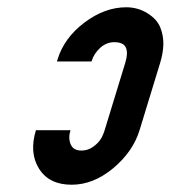

<svg xmlns="http://www.w3.org/2000/svg" viewBox="-20 -502 469 528"><path d="M138.4 -339 136.6 -333H231.6C236.1 -347.7 244.1 -360.2 255.6 -370.5C267.1 -380.8 279.8 -386 293.8 -386C311.1 -386 321.9 -381 326.2 -371C330.5 -361 330 -347.3 324.7 -330L267.8 -144C263.3 -129.3 257.4 -118.2 250.1 -110.5C242.7 -102.8 235.3 -97.2 227.9 -93.5C220.4 -89.8 212.4 -88 203.7 -88C189 -88 179.3 -93.7 174.4 -105C169.5 -116.3 169.3 -129.3 173.8 -144H78.8C66.2 -102.7 69 -67.3 87.4 -38C105.8 -8.7 135.6 6 177 6C217 6 255.1 -9.2 291.4 -39.5C327.6 -69.8 351.8 -104.7 363.8 -144L420.7 -330C425.8 -346.7 428.6 -363 429.2 -379C429.7 -395 427 -410.7 421 -426C415 -441.3 403.2 -454.5 385.6 -465.5C368 -476.5 348.5 -482 327.1 -482C287.8 -482 249.5 -468 212.3 -440C175.1 -412 150.5 -378.3 138.4 -339Z"/></svg>

Font: Din Kursivschrift
Style: Condensed Italic Polish
Weight: 400
Version: Version 1.07